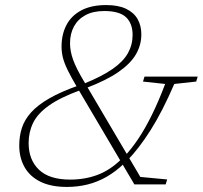

<svg xmlns="http://www.w3.org/2000/svg" viewBox="-20 -728 800 758"><path d="M483.5 -95.5 471.5 -84Q437 -50.5 400.5 -29.8Q364 -9 325 0.5Q286 10 244 10Q181 10 139.2 -10.8Q97.5 -31.5 76.8 -68.5Q56 -105.5 56 -153.5Q56 -191 66.5 -223.2Q77 -255.5 102.8 -284.2Q128.5 -313 174.5 -339.5Q220.5 -366 291.5 -391L312.5 -398Q383.5 -427 425.2 -456.2Q467 -485.5 485.2 -518.5Q503.5 -551.5 503.5 -590Q503.5 -635.5 477.5 -660Q451.5 -684.5 391.5 -684.5Q347.5 -684.5 317.5 -668.2Q287.5 -652 272 -623.5Q256.5 -595 256.5 -557Q256.5 -526 268.5 -492.5Q280.5 -459 310 -409.5L534 -29.5L640 -19.5L634 0H510.5L286 -380.5Q261 -423 247.2 -451.2Q233.5 -479.5 228.2 -501Q223 -522.5 223 -544Q223 -592 242.2 -629Q261.5 -666 300.8 -687Q340 -708 399.5 -708Q446.5 -708 477.2 -693.5Q508 -679 523 -653Q538 -627 538 -592.5Q538 -550.5 516.8 -513.8Q495.5 -477 448 -444Q400.5 -411 320.5 -380.5L297 -372Q217.5 -343 173 -311.2Q128.5 -279.5 110.8 -243Q93 -206.5 93 -163.5Q93 -97 133.8 -58Q174.5 -19 257 -19Q316 -19 366 -38Q416 -57 460 -100.5L472 -111.5Q499 -140 525.8 -179.8Q552.5 -219.5 579.2 -273.5Q606 -327.5 632 -396.5L544.5 -406L550.5 -425.5H760.5L754.5 -406L668 -396.5Q621 -287.5 574.5 -214.2Q528 -141 483.5 -95.5Z"/></svg>

Font: Newsreader 9pt ExtraLight
Style: Italic
Weight: 250
Italic angle: -17°
Designer: Hugues Gentile
Foundry: Production Type
Version: Version 1.003